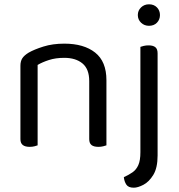

<svg xmlns="http://www.w3.org/2000/svg" viewBox="-20 -678 833 893"><path d="M475 -305V-203H395V-301Q395 -357 363.5 -383Q332 -409 279 -409Q239 -409 208 -399Q177 -389 155 -376V-203H75V-372Q75 -393 83.5 -406.5Q92 -420 113 -433Q139 -448 182 -461.5Q225 -475 279 -475Q370 -475 422.5 -433.5Q475 -392 475 -305ZM75 -258H155V-2Q150 0 140 2.5Q130 5 118 5Q97 5 86 -3.5Q75 -12 75 -31ZM395 -258H475V-2Q470 0 459.5 2.5Q449 5 438 5Q416 5 405.5 -3.5Q395 -12 395 -31ZM556 146Q580 135 597 123Q614 111 623.5 89.5Q633 68 633 30V-303H713V45Q713 103 693 135.5Q673 168 647 181.5Q621 195 602 195Q577 195 567.5 180.5Q558 166 556 146ZM621 -608Q621 -629 636 -643.5Q651 -658 673 -658Q696 -658 710 -643.5Q724 -629 724 -608Q724 -587 710 -572.5Q696 -558 673 -558Q651 -558 636 -572.5Q621 -587 621 -608ZM713 -214 633 -225V-460Q638 -462 648.5 -464.5Q659 -467 671 -467Q692 -467 702.5 -458.5Q713 -450 713 -430Z"/></svg>

Font: Baloo Tammudu 2
Style: Regular
Weight: 400
Designer: Maithili Shingre, Omkar Shende and Ek Type
Foundry: Ek Type
Version: Version 1.700